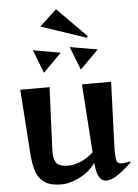

<svg xmlns="http://www.w3.org/2000/svg" viewBox="-65 -1054 802 1116"><g transform="rotate(-5 336.5 -496.0)"><path d="M448 -96Q418 -50 359 -19Q300 12 247 12Q187 12 153 -9.5Q119 -31 103.5 -72Q88 -113 83 -181L57 -557H228L212 -189V-177Q212 -132 231 -112.5Q250 -93 297 -93Q329 -93 369 -109Q409 -125 444 -158L417 -557H587L573 -173V-146Q573 -108 580 -93.5Q587 -79 610 -79Q622 -79 655 -86L659 -80Q611 -35 574.5 -11Q538 13 511 13Q484 13 468.5 -12.5Q453 -38 448 -96ZM365 -779 526 -751 418 -643ZM310 -751 203 -643 150 -779ZM205 -913 305 -1005 475 -833 469 -824Z"/></g></svg>

Font: Tiejili SC
Style: Regular
Weight: 400
Designer: Buernia
Foundry: Ershou Xiaoxi Press
Version: Version 1.100